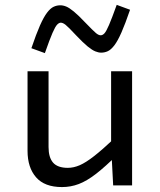

<svg xmlns="http://www.w3.org/2000/svg" viewBox="-20 -756 654 783"><path d="M518.7 0H441.5L434.7 -130.9H433.1V-465.3H518.7ZM446.4 -191.7 460.1 -126.5Q409.3 -76.2 371.6 -47Q333.9 -17.9 301.2 -5.5Q268.5 6.9 232.8 6.9Q161.8 6.9 127.1 -33Q92.3 -72.8 92.3 -141V-465.3H178V-156.3Q178 -114 196.5 -92.7Q215.1 -71.5 256.7 -71.5Q280.3 -71.5 305.3 -82.3Q330.3 -93.2 363.9 -119.5Q397.5 -145.7 446.4 -191.7ZM290.7 -611.5Q258.3 -646.4 247.3 -654.9Q236.3 -663.5 227.9 -663.5Q220.8 -663.5 213.1 -655.6Q205.4 -647.7 194.1 -621.8Q182.8 -595.8 163 -539.4L108 -559.4Q127.6 -617.3 143 -652.1Q158.5 -686.9 172.1 -704.6Q185.6 -722.3 198.6 -728.3Q211.5 -734.4 225.8 -734.4Q237.8 -734.4 250.3 -729.2Q262.8 -724 281.2 -708.9Q299.6 -693.8 327.6 -664.2Q360.3 -630.3 371.2 -621.2Q382.1 -612.1 390.5 -612.1Q398.5 -612.1 405.9 -620Q413.3 -627.9 424.7 -654.4Q436.1 -680.9 456 -736.2L510.4 -716.2Q490.7 -658.6 475.3 -623.7Q459.9 -588.7 446.3 -571Q432.7 -553.3 419.8 -547.3Q406.9 -541.3 392.5 -541.3Q381.5 -541.3 368.7 -546.5Q355.9 -551.6 337.3 -566.7Q318.8 -581.9 290.7 -611.5Z"/></svg>

Font: Intel One Mono Light
Style: Regular
Weight: 300
Monospace: yes
Designer: Fred Shallcrass
Foundry: Frere-Jones Type LLC
Version: Version 1.004